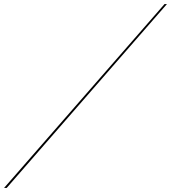

<svg xmlns="http://www.w3.org/2000/svg" viewBox="-49 -867 847 951"><path d="M-29 64 766 -847H778L-16 64Z"/></svg>

Font: Ballet 24pt
Style: Regular
Weight: 400
Designer: Maximiliano R. Sproviero
Foundry: Omnibus-Type
Version: Version 1.100